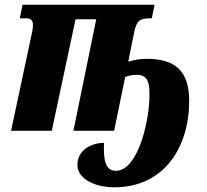

<svg xmlns="http://www.w3.org/2000/svg" viewBox="-20 -556 879 816"><path d="M466 240C678 240 784 69 784 -127C784 -249 730 -306 604 -306C572 -306 551 -301 525 -294L550 -418C560 -469 576 -478 616 -478H625L637 -536H76L64 -478H93C109 -478 120 -471 120 -450C120 -438 118 -426 114 -408L27 0H200L301 -474H389L292 0H465L512 -229C527 -234 542 -238 562 -238C602 -238 614 -211 615 -170C620 -56 569 170 472 170C423 170 420 112 422 51C377 51 309 76 309 145C309 200 376 240 466 240Z"/></svg>

Font: Noto Serif Condensed Black
Style: Italic
Weight: 900
Width: 3
Italic angle: -12°
Designer: Monotype Design Team
Foundry: Monotype Imaging Inc.
Version: Version 2.013